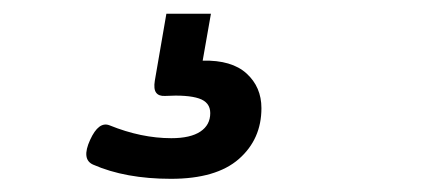

<svg xmlns="http://www.w3.org/2000/svg" viewBox="-20 -34 640 284"><path d="M226.1 -13.7 209 85.4Q207 97.7 210.9 103Q214.8 108.4 224.1 107.9Q257.3 106 274.2 111.6Q291 117.2 291 133.3Q291 150.9 276.4 160.6Q261.7 170.4 233.4 170.4Q189 170.4 142.1 151.4Q126 145 113.3 172.9Q100.1 201.7 117.7 209.5Q165.5 230.5 232.9 230.5Q299.8 230.5 333.3 201.2Q366.7 171.9 366.7 126Q366.7 94.7 344.7 74.7Q322.8 54.7 279.8 55.7L292 -13.7Z"/></svg>

Font: Courier Prime Sans
Style: Regular
Weight: 300
Italic angle: -10°
Designer: Alan Dague-Greene
Foundry: Quote-Unquote Apps
Version: Version 3.23